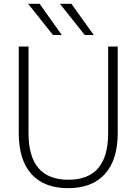

<svg xmlns="http://www.w3.org/2000/svg" viewBox="-20 -973 713 1003"><path d="M257 -790 127 -953H187L303 -790ZM423 -790 293 -953H353L470 -790ZM545 -730H595V-278Q595 -138 528 -64Q461 10 336 10Q211 10 144.5 -63.5Q78 -137 78 -278V-730H129V-277Q129 -34 337 -34Q545 -34 545 -277Z"/></svg>

Font: M PLUS 1p Light
Style: Regular
Weight: 300
Version: Version 1.061